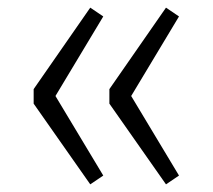

<svg xmlns="http://www.w3.org/2000/svg" viewBox="-20 -539 556 502"><path d="M250 -496 125 -288 250 -80 216 -57 68 -268V-306L216 -519ZM448 -496 323 -288 448 -80 414 -57 266 -268V-306L414 -519Z"/></svg>

Font: Fira Sans Condensed Light
Style: Regular
Weight: 300
Width: 3
Designer: bBox Type GmbH & Carrois Corporate GbR & Edenspiekermann AG
Foundry: bBox Type GmbH & Carrois Corporate GbR & Edenspiekermann AG
Version: Version 4.301